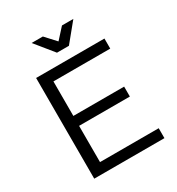

<svg xmlns="http://www.w3.org/2000/svg" viewBox="-208 -1026 1066 1156"><g transform="rotate(-30 325.5 -448.0)"><path d="M106 -700H581V-630H186V-390H539V-321H186V-69H594V0H106ZM374 -769H291L188 -896H266L356 -798H310L399 -896H478Z"/></g></svg>

Font: Alexandria Light
Style: Regular
Weight: 300
Designer: Mohamed Gaber
Foundry: Kief Type Foundry
Version: Version 5.100